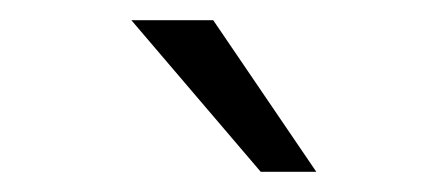

<svg xmlns="http://www.w3.org/2000/svg" viewBox="-20 -818 440 190"><path d="M293 -648H238L110 -798H191Z"/></svg>

Font: Hind Colombo Light
Style: Regular
Weight: 300
Designer: Jyotish Sonowal, Aditi Pimprikar
Foundry: Indian Type Foundry
Version: Version 1.000;PS 1.0;hotconv 1.0.86;makeotf.lib2.5.63406; tt